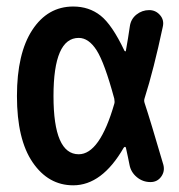

<svg xmlns="http://www.w3.org/2000/svg" viewBox="-20 -550 540 580"><path d="M217.8 -435.5Q141.6 -435.5 141.6 -259.8Q141.6 -84 217.8 -84Q281.2 -84 325.2 -236.3Q327.1 -241.2 325.2 -252Q295.9 -360.4 272 -397.9Q248 -435.5 217.8 -435.5ZM201.2 9.8Q126 9.8 78.6 -59.6Q31.2 -128.9 31.2 -259.8Q31.2 -388.7 77.6 -459.5Q124 -530.3 201.2 -530.3Q249 -530.3 283.7 -502.9Q318.4 -475.6 355.5 -397.5Q356.4 -395.5 358.4 -395Q360.4 -394.5 360.4 -397.5Q367.2 -435.5 372.1 -469.7Q375 -492.2 392.1 -505.9Q409.2 -519.5 430.7 -519.5Q450.2 -519.5 463.4 -504.4Q476.6 -489.3 471.7 -468.8Q444.3 -339.8 417 -253.9Q414.1 -246.1 417 -238.3Q433.6 -188.5 473.6 -51.8Q478.5 -32.2 466.8 -16.1Q455.1 0 434.6 0Q411.1 0 393.1 -15.1Q375 -30.3 371.1 -52.7Q370.1 -58.6 366.2 -76.7Q362.3 -94.7 360.4 -103.5Q358.4 -109.4 353.5 -103.5Q288.1 9.8 201.2 9.8Z"/></svg>

Font: Rounded Mgen+ 1m medium
Style: Regular
Weight: 500
Designer: [Source Han Sans]
Ryoko NISHIZUKA  (kana & ideographs); Paul D. Hunt (Latin, Greek & Cyrillic); Wenlong ZHANG  (bopomofo
Version: Version 1.059.20150602